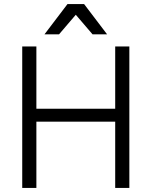

<svg xmlns="http://www.w3.org/2000/svg" viewBox="-20 -930 750 950"><path d="M550 -328H160V0H90V-700H160V-392H550V-700H620V0H550ZM355 -857 272 -760H200L314 -910H396L510 -760H438Z"/></svg>

Font: Retni Sans
Style: Regular
Weight: 400
Designer: Vitaly Kuzmin
Foundry: ParaType Ltd.
Version: Version 1.00;March 2, 2019;FontCreator 11.5.0.2425 64-bit; t